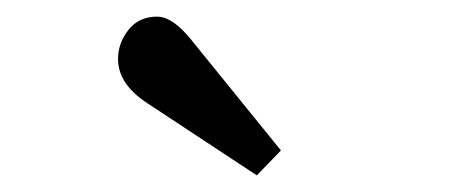

<svg xmlns="http://www.w3.org/2000/svg" viewBox="-20 -802 540 231"><path d="M289 -591 157 -678Q122 -701 122 -731Q122 -750 134.5 -766Q147 -782 169 -782Q188 -782 211 -753L318 -621Z"/></svg>

Font: Literata 7pt
Style: Regular
Weight: 400
Designer: Latin by Veronika Burian and Jose Scaglione. Greek by Irene Vlachou. Cyrillic by Vera Evstafieva.
Foundry: TypeTogether
Version: Version 3.002